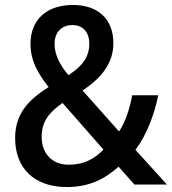

<svg xmlns="http://www.w3.org/2000/svg" viewBox="-20 -744 693 774"><path d="M274 -724C169 -724 103 -665 103 -568C103 -499 132 -449 176 -393C90 -339 41 -282 41 -187C41 -67 117 10 249 10C340 10 402 -22 458 -72L522 0H653L526 -140C572 -201 602 -282 618 -360H513C502 -303 486 -253 460 -214L313 -379C387 -429 437 -487 437 -570C437 -668 374 -724 274 -724ZM272 -643C312 -643 340 -616 340 -568C340 -517 315 -479 256 -441C221 -482 200 -524 200 -567C200 -617 231 -643 272 -643ZM232 -329 397 -141C362 -104 318 -80 257 -80C191 -80 148 -124 148 -192C148 -254 177 -290 232 -329Z"/></svg>

Font: Noto Sans Myanmar SemiCondensed Medium
Style: Regular
Weight: 500
Width: 4
Designer: Monotype Design Team
Foundry: Monotype Imaging Inc.
Version: Version 2.107